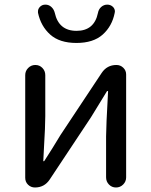

<svg xmlns="http://www.w3.org/2000/svg" viewBox="-20 -831 671 851"><path d="M134.8 0Q117.2 0 104.5 -12.2Q91.8 -24.4 91.8 -43V-498Q91.8 -516.6 105 -529.8Q118.2 -543 136.7 -543Q155.3 -543 168 -529.8Q180.7 -516.6 180.7 -498V-316.4Q180.7 -291 179.2 -258.3Q177.7 -225.6 175.3 -184.1Q172.9 -142.6 171.9 -118.2Q171.9 -116.2 173.8 -116.2Q175.8 -116.2 176.8 -118.2Q212.9 -173.8 248 -232.4L430.7 -507.8Q454.1 -543 496.1 -543Q513.7 -543 526.4 -530.8Q539.1 -518.6 539.1 -501V-44.9Q539.1 -26.4 525.9 -13.2Q512.7 0 494.1 0Q475.6 0 462.9 -13.2Q450.2 -26.4 450.2 -44.9V-226.6Q450.2 -268.6 459 -425.8Q459 -427.7 457 -427.7Q455.1 -427.7 454.1 -426.8Q397.5 -335 382.8 -310.5L200.2 -35.2Q176.8 0 134.8 0ZM148.4 -774.4Q148.4 -777.3 148.4 -781.2Q148.4 -791 156.2 -799.8Q166 -810.5 181.2 -810.5Q196.3 -810.5 207.5 -800.3Q218.8 -790 222.7 -774.4Q240.2 -694.3 319.3 -694.3Q397.5 -694.3 414.1 -773.4Q417 -790 428.7 -800.3Q440.4 -810.5 455.6 -810.5Q470.7 -810.5 481.4 -799.8Q489.3 -791 489.3 -780.3Q489.3 -777.3 488.3 -773.4Q476.6 -714.8 435.1 -677.7Q393.6 -640.6 318.8 -640.6Q244.1 -640.6 202.6 -677.7Q161.1 -714.8 148.4 -774.4Z"/></svg>

Font: irohamaru Regular
Style: Regular
Weight: 400
Designer: [Source Han Sans]
Ryoko NISHIZUKA  (kana & ideographs); Paul D. Hunt (Latin, Greek & Cyrillic); Wenlong ZHANG  (bopomofo
Version: Version 1.00